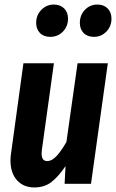

<svg xmlns="http://www.w3.org/2000/svg" viewBox="-20 -808 510 844"><path d="M26 -103Q26 -119 29 -137L83 -530H217L164 -149Q163 -143 163 -133Q163 -100 187 -100Q209 -100 230 -123.5Q251 -147 272 -184L321 -530H454L380 0H264L268 -78Q238 -33 207 -8.5Q176 16 131 16Q83 16 54.5 -16Q26 -48 26 -103ZM139 -707Q139 -742 162 -765Q185 -788 216 -788Q245 -788 262 -771Q279 -754 279 -726Q279 -692 256.5 -669Q234 -646 201 -646Q172 -646 155.5 -663Q139 -680 139 -707ZM331 -707Q331 -742 353.5 -765Q376 -788 408 -788Q436 -788 453 -771Q470 -754 470 -726Q470 -692 447.5 -669Q425 -646 393 -646Q364 -646 347.5 -663Q331 -680 331 -707Z"/></svg>

Font: Fira Sans Extra Condensed SemiBold
Style: Italic
Weight: 600
Width: 3
Italic angle: -8°
Designer: Carrois Corporate & Edenspiekermann AG
Foundry: Carrois Corporate GbR & Edenspiekermann AG
Version: Version 4.203